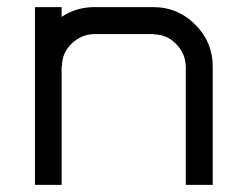

<svg xmlns="http://www.w3.org/2000/svg" viewBox="-20 -520 697 540"><path d="M153.3 0H78.3V-500H153.3V-472.5Q195 -500 245 -500H411.7Q480 -500 529.2 -450.8Q578.3 -401.7 578.3 -333.3V0H502.5V-333.3Q501.7 -369.2 475.4 -396.2Q449.2 -423.3 411.7 -423.3V-424.2H245Q208.3 -423.3 181.2 -397.1Q154.2 -370.8 154.2 -333.3H153.3Z"/></svg>

Font: 0xA000-Squarish
Style: Squareish
Weight: 400
Version: Version 0.1